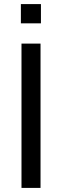

<svg xmlns="http://www.w3.org/2000/svg" viewBox="-20 -918 302 938"><path d="M85 0V-705H178V0ZM82 -804V-898H180V-804Z"/></svg>

Font: Nunito Sans 12pt Medium
Style: Regular
Weight: 500
Designer: Vernon Adams
Foundry: Vernon Adams
Version: Version 3.101;gftools[0.9.27]